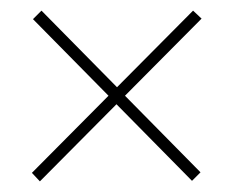

<svg xmlns="http://www.w3.org/2000/svg" viewBox="-20 -534 439 361"><path d="M343 -514 200 -370 58 -514 42 -498 184 -354 40 -209 55 -193 199 -338 341 -194 357 -210 215 -354 359 -499Z"/></svg>

Font: Noto Sans Arabic ExtCond Thin
Style: Regular
Weight: 100
Width: 2
Designer: Monotype Design Team, Nadine Chahine, Nizar Qandah and Khaled Hosny
Foundry: Monotype Imaging Inc.
Version: Version 2.012